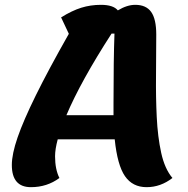

<svg xmlns="http://www.w3.org/2000/svg" viewBox="-20 -748 778 795"><path d="M108 27Q29 27 29 -65Q29 -110 53 -179.5Q77 -249 128.5 -353.5Q180 -458 265 -608L233 -676Q278 -704 316.5 -716Q355 -728 398 -728Q449 -728 468 -705Q506 -728 540 -728Q585 -728 606 -698.5Q627 -669 627 -605Q627 -522 626 -434Q625 -346 629 -263.5Q633 -181 647.5 -115Q662 -49 694 -11Q645 27 587 27Q529 27 497.5 -18.5Q466 -64 455 -171H219Q208 -130 208 -101Q208 -47 226 -11Q175 27 108 27ZM442 -609Q378 -510 331 -425Q284 -340 255 -271H450Q450 -294 450 -319Q450 -410 451 -483.5Q452 -557 454 -609Z"/></svg>

Font: Lemonada SemiBold
Style: Regular
Weight: 600
Designer: Mohamed Gaber (Arabic), Eduardo Tunni (Latin)
Foundry: Kief Type Foundry
Version: Version 4.005; ttfautohint (v1.8.3)